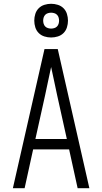

<svg xmlns="http://www.w3.org/2000/svg" viewBox="-20 -994 540 1014"><path d="M48 0 215 -735H285L452 0H390L345 -205H155L110 0ZM333 -260 282 -490Q274 -528 266 -565.5Q258 -603 250 -640Q242 -603 234 -565.5Q226 -528 218 -490L167 -260ZM250 -796Q232 -796 214.5 -801.5Q197 -807 184.5 -819.5Q172 -832 166.5 -849.5Q161 -867 161 -885Q161 -903 166.5 -920.5Q172 -938 184.5 -950.5Q197 -963 214.5 -968.5Q232 -974 250 -974Q268 -974 285.5 -968.5Q303 -963 315.5 -950.5Q328 -938 333.5 -920.5Q339 -903 339 -885Q339 -867 333.5 -849.5Q328 -832 315.5 -819.5Q303 -807 285.5 -801.5Q268 -796 250 -796ZM250 -843Q258 -843 266.5 -845.5Q275 -848 281 -854Q287 -860 289.5 -868.5Q292 -877 292 -885Q292 -893 289.5 -901.5Q287 -910 281 -916Q275 -922 266.5 -924.5Q258 -927 250 -927Q242 -927 233.5 -924.5Q225 -922 219 -916Q213 -910 210.5 -901.5Q208 -893 208 -885Q208 -877 210.5 -868.5Q213 -860 219 -854Q225 -848 233.5 -845.5Q242 -843 250 -843Z"/></svg>

Font: Iosevka Custom Light
Style: Regular
Weight: 300
Monospace: yes
Designer: Belleve Invis
Foundry: Belleve Invis
Version: Version 27.3.5